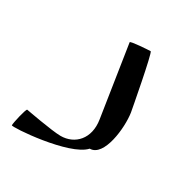

<svg xmlns="http://www.w3.org/2000/svg" viewBox="-127 -678 748 762"><g transform="rotate(30 247.0 -297.0)"><path d="M22 -33C23 -25 279 -43 336 -107C401 -107 416 -248 406 -313C405 -319 360 -563 352 -563C344 -563 261 -558 262 -552L312 -227C325 -145 276 -93 210 -93C171 -93 44 -117 44 -117C38 -117 21 -42 22 -33Z"/></g></svg>

Font: Ampere
Style: SCRevIta
Weight: 400
Version: Version 1